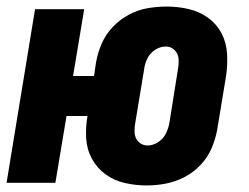

<svg xmlns="http://www.w3.org/2000/svg" viewBox="-20 -558 760 586"><path d="M428 8Q456 8 485.5 2.5Q515 -3 543 -17.5Q571 -32 592.5 -55Q614 -78 626 -106Q638 -134 643 -163L670 -326Q675 -360 673 -394Q671 -428 656 -456.5Q641 -485 614.5 -504Q588 -523 555.5 -530.5Q523 -538 489 -538Q460 -538 430.5 -533Q401 -528 373 -513Q345 -498 323.5 -475Q302 -452 290 -424Q278 -396 273 -367L267 -326H203L237 -530H87L0 0H149L183 -204H247Q241 -170 243 -136Q245 -102 260.5 -73.5Q276 -45 302 -26Q328 -7 361 0.5Q394 8 428 8ZM430 -114Q414 -114 403 -125Q392 -136 391 -152Q390 -168 393 -184L420 -347Q422 -364 430 -380Q438 -396 453.5 -406Q469 -416 486 -416Q502 -416 513 -405Q524 -394 525 -378Q526 -362 523 -346L497 -183Q494 -166 486 -150Q478 -134 462.5 -124Q447 -114 430 -114Z"/></svg>

Font: Iosevka Sparkle Heavy Oblique
Style: Regular
Weight: 900
Italic angle: -9°
Designer: Belleve Invis
Foundry: Belleve Invis
Version: Version 4.5.0; ttfautohint (v1.8.3)